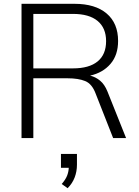

<svg xmlns="http://www.w3.org/2000/svg" viewBox="-20 -725 728 1008"><path d="M93 0ZM93 0V-705H371Q480 -705 540 -654Q600 -603 600 -510Q600 -436 560 -389.5Q520 -343 453 -328Q482 -321 505.5 -301.5Q529 -282 544 -245L642 0H574L482 -234Q463 -285 427 -299.5Q391 -314 335 -314H155V0ZM155 -366H363Q448 -366 492.5 -402.5Q537 -439 537 -509Q537 -578 492.5 -615Q448 -652 363 -652H155ZM335 263 304 241Q324 218 332 198Q340 178 341 156H300V83H384V140Q384 175 372 206.5Q360 238 335 263Z"/></svg>

Font: Winston Light
Style: Regular
Weight: 300
Designer: Original fonts by Vernon Adams / Changes by Cristiano Sobral
Foundry: Original fonts by Vernon Adams / Changes by Cristiano Sobral
Version: Version 2.503;July 17, 2020;FontCreator 13.0.0.2655 64-bit